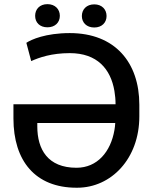

<svg xmlns="http://www.w3.org/2000/svg" viewBox="-20 -877 732 907"><path d="M309.6 -720.7C195.3 -720.7 127 -689.9 104.5 -674.8L127.4 -588.4C165 -605.5 224.1 -626 309.6 -626C439.5 -626 502.9 -550.8 520.5 -447.3C523.9 -427.2 525.9 -406.2 525.9 -384.3H43.5V-317.4C43.5 -117.2 146.5 9.8 341.3 9.8H344.7C505.4 9.8 638.2 -127.4 638.2 -327.1V-382.3C638.2 -581.1 523.9 -720.7 309.6 -720.7ZM146 -802.2C146 -771 167.5 -748 204.1 -748C240.2 -748 262.7 -771 262.7 -802.2C262.7 -833.5 240.2 -857.4 204.1 -857.4C167.5 -857.4 146 -833.5 146 -802.2ZM366.7 -801.3C366.7 -770.5 388.7 -747.1 425.3 -747.1C461.4 -747.1 483.4 -770.5 483.4 -801.3C483.4 -832.5 461.4 -856.4 425.3 -856.4C388.7 -856.4 366.7 -832.5 366.7 -801.3ZM520.5 -262.2C502.9 -160.2 439.9 -84.5 341.3 -84.5C205.6 -84.5 156.2 -171.4 156.2 -279.8V-295.9H524.4C523.9 -284.7 522.5 -273.4 520.5 -262.2Z"/></svg>

Font: Bert Sans Medium
Style: Regular
Weight: 500
Designer: Christian Robertson (Google), Cristiano Sobral
Foundry: Google, Cristiano Sobral
Version: Version 3.101